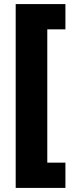

<svg xmlns="http://www.w3.org/2000/svg" viewBox="-20 -754 364 942"><path d="M301 44H212V-610H301V-734H57V168H301Z"/></svg>

Font: Noto Sans Thai Looped Black
Style: Regular
Weight: 900
Designer: Sasikarn Vongin, Ben Mitchell
Foundry: The Fontpad Ltd
Version: Version 1.001